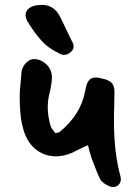

<svg xmlns="http://www.w3.org/2000/svg" viewBox="-20 -670 561 780"><path d="M240 -447Q234 -447 226 -450Q202 -462 185.5 -473Q169 -484 159 -494Q125 -528 94 -579Q84 -595 84 -609Q84 -627 100 -638Q116 -649 145 -650Q168 -652 188.5 -641Q209 -630 222 -606Q227 -596 234.5 -581Q242 -566 251 -546L272 -503Q279 -492 279 -481Q279 -470 269 -460Q256 -447 240 -447ZM439 90Q432 90 423 86Q396 74 387 58Q376 37 367 11L354 -22Q353 -24 350.5 -32.5Q348 -41 343 -57L340 -70L337 -80Q316 -71 292 -59Q249 -35 207 -35Q158 -35 122 -66Q86 -97 73 -152Q66 -176 63 -208Q60 -240 60 -280Q60 -290 61 -304.5Q62 -319 64 -338L67 -372Q69 -404 96 -423Q106 -430 121 -430Q150 -428 170.5 -406.5Q191 -385 191 -356Q191 -346 189.5 -335.5Q188 -325 186 -314Q182 -292 180 -287Q174 -260 174 -234Q174 -199 185 -160Q187 -152 194 -143Q198 -139 200.5 -135Q203 -131 204 -129Q206 -130 209 -130Q212 -130 214 -131Q219 -131 221 -133Q308 -203 326 -300Q331 -330 340.5 -342.5Q350 -355 368 -355Q382 -355 403 -349Q426 -343 435.5 -331Q445 -319 445 -297L444 -235Q443 -225 443 -211Q443 -197 443 -177Q443 -51 469 45Q470 50 470.5 53Q471 56 471 58Q471 72 461.5 81Q452 90 439 90Z"/></svg>

Font: Mansalva
Style: Regular
Weight: 400
Designer: Carolina Short
Foundry: Carolina Short
Version: Version 2.112; ttfautohint (v1.8.4.7-5d5b)